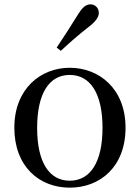

<svg xmlns="http://www.w3.org/2000/svg" viewBox="-20 -849 644 884"><path d="M301 15C441 15 558 -81 558 -261C558 -441 436 -537 301 -537C167 -537 46 -440 46 -261C46 -82 161 15 301 15ZM301 -17C207 -17 151 -101 151 -260C151 -420 207 -504 301 -504C395 -504 452 -420 452 -260C452 -101 395 -17 301 -17ZM241 -630 260 -615C299 -651 338 -686 387 -724C421 -750 435 -770 435 -790C435 -814 416 -829 397 -829C375 -829 359 -815 337 -779C302 -722 272 -677 241 -630Z"/></svg>

Font: Source Han Serif CN Medium
Style: Regular
Weight: 500
Designer: Ryoko NISHIZUKA 西塚涼子 (kana & ideographs); Frank Grießhammer (Latin, Greek & Cyrillic); Wenlong ZHANG 张文龙 (bopomofo); San
Foundry: Adobe
Version: Version 2.002;hotconv 1.1.0;makeotfexe 2.6.0